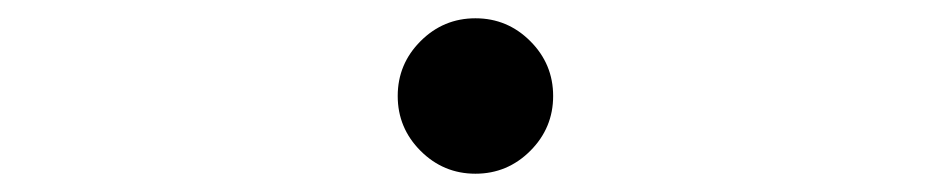

<svg xmlns="http://www.w3.org/2000/svg" viewBox="-20 -485 1040 210"><path d="M500 -295Q465 -295 440 -320Q415 -345 415 -380Q415 -415 440 -440Q465 -465 500 -465Q535 -465 560 -440Q585 -415 585 -380Q585 -345 560 -320Q535 -295 500 -295Z"/></svg>

Font: Zen Kaku Gothic Antique
Style: Regular
Weight: 400
Designer: Yoshimichi Ohira
Foundry: Positype
Version: Version 1.001